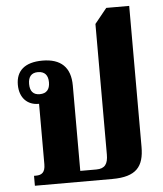

<svg xmlns="http://www.w3.org/2000/svg" viewBox="-54 -819 734 867"><g transform="rotate(-5 313.0 -386.0)"><path d="M564 -133V-772H460L405 -704V-112C405 -70 391 -49 352 -49H279V-436C279 -519 235 -560 152 -560C72 -560 32 -524 32 -461C32 -400 69 -367 117 -367H120V-93C120 -56 104 -45 78 -45H69V0H420C529 0 564 -44 564 -133ZM127 -410C97 -410 83 -428 83 -460C83 -492 97 -510 127 -510C158 -510 173 -492 173 -460C173 -428 158 -410 127 -410Z"/></g></svg>

Font: Noto Serif Thai SemiCondensed Extra
Style: Regular
Weight: 800
Width: 4
Designer: Monotype Design Team
Foundry: Monotype Imaging Inc.
Version: Version 1.901